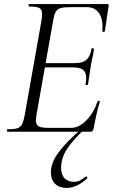

<svg xmlns="http://www.w3.org/2000/svg" viewBox="-20 -645 554 940"><path d="M16 -12Q49 -12 64.5 -17Q80 -22 87.5 -36Q95 -50 101 -81L183 -544Q186 -564 186 -576Q186 -598 173 -605.5Q160 -613 123 -613Q120 -613 120 -619Q120 -625 123 -625H506Q514 -625 512 -616L503 -559Q499 -523 493 -492Q492 -488 486 -489Q480 -490 481 -493Q482 -501 482 -516Q482 -559 462 -584.5Q442 -610 405 -610H323Q291 -610 275.5 -605Q260 -600 252.5 -586.5Q245 -573 240 -543L159 -85Q156 -67 156 -55Q156 -34 169 -26.5Q182 -19 219 -19H329Q366 -19 402 -55Q438 -91 458 -149Q459 -152 464.5 -151Q470 -150 469 -147Q454 -100 438 -15Q436 -7 432.5 -3.5Q429 0 422 0H16Q14 0 14 -6Q14 -12 16 -12ZM399 -233Q402 -250 402 -263Q402 -291 387 -303Q372 -315 338 -315H174L177 -336H345Q384 -336 402.5 -351.5Q421 -367 428 -406Q428 -409 434 -409Q436 -409 438.5 -407.5Q441 -406 440 -404Q436 -376 431 -356L425 -325L419 -286Q419 -283 411 -232Q410 -228 404 -228.5Q398 -229 399 -233ZM229 199Q229 193 231 177Q239 134 277.5 87Q316 40 379 -14L388 -7Q343 36 315.5 73.5Q288 111 282 148Q279 163 279 176Q279 208 295 226.5Q311 245 341 245Q359 245 371.5 238.5Q384 232 400 219H401Q404 219 406.5 222.5Q409 226 407 228Q357 275 306 275Q270 275 249.5 254.5Q229 234 229 199Z"/></svg>

Font: Cormorant Infant
Style: Italic
Weight: 400
Italic angle: -10°
Designer: Christian Thalmann (Catharsis Fonts)
Foundry: Catharsis Fonts
Version: Version 4.000